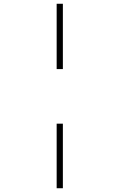

<svg xmlns="http://www.w3.org/2000/svg" viewBox="-20 -820 690 1020"><path d="M281 -453V-800H314V-453ZM281 180V-163H314V180Z"/></svg>

Font: Trispace Thin Thin
Style: Regular
Weight: 250
Version: Version 1.210